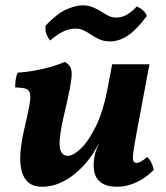

<svg xmlns="http://www.w3.org/2000/svg" viewBox="-20 -703 632 732"><path d="M140.5 9Q109.1 9 90 -6Q70.9 -21 63 -49.7Q55 -78.5 57.9 -119.7Q60.8 -161 72.9 -213Q86.3 -269.3 92 -301Q97.7 -332.7 94.2 -346.9Q90.7 -361.2 77.2 -365.2Q63.6 -369.2 38.1 -369.7Q37.6 -382.9 39.7 -398.4Q41.7 -413.8 47.3 -426Q75.4 -427.5 108.4 -433.2Q141.4 -438.9 172.9 -447.9Q204.4 -456.9 227.3 -467Q240.4 -459 246.9 -449.7Q253.5 -440.4 253.3 -420Q253.1 -399.6 245.2 -360.2Q237.3 -320.8 221.5 -253Q209.5 -199.3 207.5 -167.7Q205.5 -136.1 214 -122.5Q222.5 -108.9 238.5 -108.9Q258.5 -108.9 287.6 -136Q316.7 -163.2 345.5 -221.3Q374.3 -279.5 391.3 -372.5L407.6 -458H549.7L502.8 -207.4Q492 -150.4 488.5 -123.7Q485.1 -96.9 488.6 -89.4Q492.1 -81.9 501.5 -81.9Q515.9 -81.9 540.6 -104.6Q549.7 -97 556.8 -83Q563.9 -69 565.9 -55.3Q537.7 -25.8 500.9 -8.4Q464.2 9 428.3 9Q386.8 9 365.6 -6.8Q344.3 -22.6 339.3 -48.4Q334.2 -74.2 340.2 -105.6Q342.2 -117.1 346.2 -129.1Q350.2 -141.1 356.2 -153.6H354.7Q339.1 -121.3 316.2 -92.2Q293.3 -63.2 265.2 -40.2Q237 -17.3 205.6 -4.1Q174.2 9 140.5 9ZM399.7 -545.1Q377.5 -545.1 360.5 -552.4Q343.4 -559.7 329.2 -569.5Q315 -579.3 300.5 -586.6Q286 -593.9 267.5 -593.9Q242.8 -593.9 219.2 -581.9Q195.6 -570 171.2 -548.6Q161.5 -560.9 156.7 -574.2Q151.8 -587.5 153.9 -605.5Q199.2 -652.9 234.7 -667.8Q270.1 -682.7 293.6 -682.7Q316.3 -682.7 333.6 -675.6Q350.9 -668.6 365.2 -659.3Q379.4 -650 393.1 -643Q406.9 -636 423 -636Q445.6 -636 465.4 -648.1Q485.3 -660.2 501.2 -678.2Q513.5 -673.6 523.7 -664.7Q534 -655.8 540.1 -642.6Q501.4 -590 467.8 -567.6Q434.3 -545.1 399.7 -545.1Z"/></svg>

Font: Vollkorn
Style: Italic
Weight: 400
Italic angle: -11°
Designer: Friedrich Althausen
Foundry: Friedrich Althausen
Version: Version 5.001